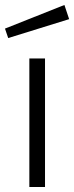

<svg xmlns="http://www.w3.org/2000/svg" viewBox="-27 -752 298 772"><path d="M232 -732 -7 -637 6 -599 251 -675ZM154 -517H91V0H154Z"/></svg>

Font: United Sans ExtraLight
Style: Regular
Weight: 200
Designer: Pablo Impallari, Rodrigo Fuenzalida (Modified by Dan O. Williams)
Version: Version 1.000;PS 001.000;hotconv 1.0.88;makeotf.lib2.5.64775